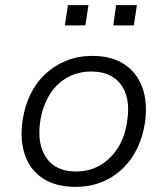

<svg xmlns="http://www.w3.org/2000/svg" viewBox="-20 -721 653 749"><path d="M274 8Q199 8 149 -24Q99 -56 78 -114.5Q57 -173 68 -250Q76 -306 98.5 -352.5Q121 -399 157 -432.5Q193 -466 239.5 -484.5Q286 -503 340 -503Q415 -503 464.5 -470.5Q514 -438 535 -380.5Q556 -323 546 -246Q538 -189 515.5 -142.5Q493 -96 457 -62Q421 -28 375 -10Q329 8 274 8ZM276 -52Q331 -52 373.5 -78Q416 -104 443 -149.5Q470 -195 477 -255Q489 -341 451.5 -391.5Q414 -442 336 -442Q282 -442 239.5 -417Q197 -392 170.5 -346.5Q144 -301 136 -241Q125 -155 162 -103.5Q199 -52 276 -52ZM422 -622 433 -701H514L502 -622ZM233 -622 245 -701H325L313 -622Z"/></svg>

Font: Nunito Sans 7pt Light
Style: Italic
Weight: 300
Italic angle: -9°
Designer: Vernon Adams
Foundry: Vernon Adams
Version: Version 3.101;gftools[0.9.27]